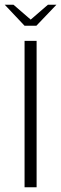

<svg xmlns="http://www.w3.org/2000/svg" viewBox="-46 -793 259 813"><path d="M-26 -773H11L84 -710L157 -773H193L108 -684H58ZM58 -620H109V0H58Z"/></svg>

Font: Smooch Sans
Style: Regular
Weight: 400
Designer: Robert E. Leuschke
Foundry: Robert E. Leuschke
Version: Version 1.010; ttfautohint (v1.8.3)